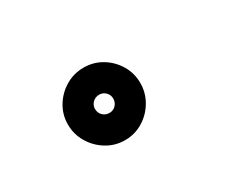

<svg xmlns="http://www.w3.org/2000/svg" viewBox="-49 -905 718 584"><g transform="rotate(-30 309.5 -613.0)"><path d="M262 -485.5Q227.5 -485.5 198.5 -503Q169.5 -520.5 152 -549.8Q134.5 -579 134.5 -613.5Q134.5 -648 152 -676.8Q169.5 -705.5 198.5 -722.8Q227.5 -740 262 -740Q296.5 -740 325.2 -722.8Q354 -705.5 371.2 -676.8Q388.5 -648 388.5 -613.5Q388.5 -579 371.2 -549.8Q354 -520.5 325.2 -503Q296.5 -485.5 262 -485.5ZM262 -581Q275 -581 284.2 -590.2Q293.5 -599.5 293.5 -613.5Q293.5 -626.5 284.2 -635.8Q275 -645 262 -645Q248.5 -645 239 -635.8Q229.5 -626.5 229.5 -613.5Q229.5 -599.5 239 -590.2Q248.5 -581 262 -581Z"/></g></svg>

Font: Sono ExtraLight Monospace ExtraBold
Style: Regular
Weight: 800
Version: Version 2.112